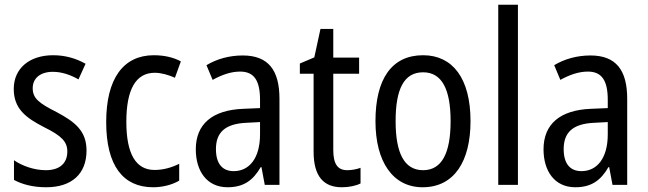

<svg xmlns="http://www.w3.org/2000/svg" viewBox="-20 -780 2735 810"><path d="M345 -145C345 -228 296 -266 219 -307C144 -345 118 -365 118 -408C118 -450 150 -477 203 -477C241 -477 278 -464 311 -445L341 -511C300 -534 255 -547 204 -547C105 -547 38 -492 38 -405C38 -321 89 -283 167 -243C240 -207 264 -182 264 -141C264 -92 233 -62 173 -62C123 -62 72 -81 39 -104V-21C72 -3 117 10 175 10C281 10 345 -45 345 -145Z M626 10C665 10 706 0 736 -18V-89C704 -73 669 -63 632 -63C553 -63 513 -131 513 -266C513 -403 553 -473 633 -473C660 -473 691 -464 718 -452L743 -521C714 -537 675 -547 629 -547C500 -547 428 -448 428 -265C428 -80 500 10 626 10Z M1004 -546C947 -546 894 -531 851 -505L877 -443C917 -465 955 -478 993 -478C1050 -478 1077 -443 1077 -359V-324L1007 -321C875 -316 806 -256 806 -150C806 -58 853 10 940 10C1007 10 1047 -18 1080 -75H1083L1097 0H1159V-363C1159 -483 1113 -546 1004 -546ZM1020 -262 1077 -265V-213C1077 -113 1032 -58 966 -58C920 -58 891 -87 891 -151C891 -220 928 -258 1020 -262Z M1445 -62C1403 -62 1386 -90 1386 -148V-469H1495V-537H1386V-658H1332L1306 -538L1245 -512V-469H1303V-140C1303 -34 1347 10 1422 10C1452 10 1481 4 1501 -6V-72C1485 -66 1464 -62 1445 -62Z M1965 -269C1965 -450 1889 -547 1765 -547C1632 -547 1564 -446 1564 -269C1564 -98 1637 10 1763 10C1896 10 1965 -99 1965 -269ZM1649 -269C1649 -404 1684 -475 1765 -475C1844 -475 1881 -404 1881 -269C1881 -134 1844 -62 1765 -62C1685 -62 1649 -135 1649 -269Z M2165 0V-760H2082V0Z M2471 -546C2414 -546 2361 -531 2318 -505L2344 -443C2384 -465 2422 -478 2460 -478C2517 -478 2544 -443 2544 -359V-324L2474 -321C2342 -316 2273 -256 2273 -150C2273 -58 2320 10 2407 10C2474 10 2514 -18 2547 -75H2550L2564 0H2626V-363C2626 -483 2580 -546 2471 -546ZM2487 -262 2544 -265V-213C2544 -113 2499 -58 2433 -58C2387 -58 2358 -87 2358 -151C2358 -220 2395 -258 2487 -262Z"/></svg>

Font: Noto Sans Devanagari UI Condensed
Style: Regular
Weight: 400
Width: 3
Designer: Jelle Bosma - Monotype Design Team
Foundry: Monotype Imaging Inc.
Version: Version 2.004